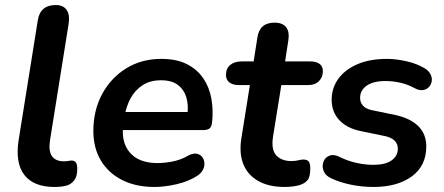

<svg xmlns="http://www.w3.org/2000/svg" viewBox="-20 -733 1766 763"><path d="M197 10Q114 10 77 -37.5Q40 -85 54 -176L130 -651Q139 -713 202 -713Q231 -713 244.5 -694Q258 -675 253 -640L179 -177Q172 -133 186.5 -112.5Q201 -92 234 -92Q245 -92 252 -93.5Q259 -95 265 -95Q275 -95 281 -88Q287 -81 287 -61Q287 -32 275 -16.5Q263 -1 246 4Q237 7 223 8.5Q209 10 197 10Z M594 10Q520 10 465.5 -17.5Q411 -45 381 -95Q351 -145 351 -212Q351 -294 385.5 -358.5Q420 -423 481 -461Q542 -499 621 -499Q682 -499 723 -478Q764 -457 788 -421.5Q812 -386 820 -341Q828 -296 823 -249Q821 -228 812 -222Q803 -216 787 -216H451L461 -288H741L724 -273Q730 -313 721 -344.5Q712 -376 687.5 -395Q663 -414 620 -414Q576 -414 546 -394Q516 -374 499 -342.5Q482 -311 476 -275L471 -244Q459 -171 495 -128Q531 -85 605 -85Q635 -85 667 -91.5Q699 -98 725 -113Q744 -124 758.5 -122.5Q773 -121 781.5 -111.5Q790 -102 792 -88.5Q794 -75 787.5 -60.5Q781 -46 765 -35Q730 -12 682 -1Q634 10 594 10Z M1112 10Q1047 10 1005 -14.5Q963 -39 946.5 -82Q930 -125 939 -182L973 -395H929Q905 -395 891.5 -405.5Q878 -416 878 -435Q878 -461 895 -475Q912 -489 941 -489H988L1003 -585Q1012 -643 1071 -643Q1103 -643 1117 -625Q1131 -607 1126 -574L1113 -489H1211Q1236 -489 1249.5 -479.5Q1263 -470 1263 -450Q1263 -426 1247.5 -410.5Q1232 -395 1205 -395H1098L1065 -190Q1057 -138 1078 -115.5Q1099 -93 1137 -93Q1155 -93 1165.5 -96Q1176 -99 1186 -99Q1200 -99 1206.5 -91.5Q1213 -84 1213 -64Q1213 -30 1202 -17Q1191 -4 1172 2Q1160 6 1143 8Q1126 10 1112 10Z M1464 10Q1417 10 1372.5 0.5Q1328 -9 1295 -25Q1276 -34 1268.5 -48.5Q1261 -63 1262.5 -77.5Q1264 -92 1272.5 -102.5Q1281 -113 1295.5 -116Q1310 -119 1328 -110Q1360 -94 1395 -86Q1430 -78 1464 -78Q1511 -78 1536 -95.5Q1561 -113 1561 -142Q1561 -162 1547 -175Q1533 -188 1506 -193L1414 -212Q1359 -223 1328.5 -255.5Q1298 -288 1298 -337Q1298 -382 1323.5 -418.5Q1349 -455 1398.5 -477Q1448 -499 1518 -499Q1554 -499 1595.5 -489.5Q1637 -480 1667 -462Q1684 -452 1691 -437.5Q1698 -423 1695.5 -409.5Q1693 -396 1684 -386.5Q1675 -377 1660 -375Q1645 -373 1627 -383Q1602 -397 1572 -404Q1542 -411 1512 -411Q1463 -411 1437 -392.5Q1411 -374 1411 -344Q1411 -326 1422.5 -313Q1434 -300 1459 -295L1551 -276Q1611 -263 1642.5 -231.5Q1674 -200 1674 -151Q1674 -74 1616.5 -32Q1559 10 1464 10Z"/></svg>

Font: Nunito Variable Extra Light
Style: Italic
Weight: 200
Italic angle: -9°
Designer: Vernon Adams
Foundry: Vernon Adams
Version: Version 3.602